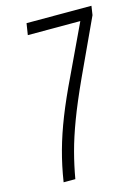

<svg xmlns="http://www.w3.org/2000/svg" viewBox="-109 -762 597 823"><g transform="rotate(-15 190.0 -350.0)"><path d="M69 0Q80 -71 98 -136.5Q116 -202 144 -273Q172 -344 214 -431L317 -649H84L92 -700H380L374 -660L259 -412Q215 -316 188.5 -245.5Q162 -175 146.5 -116.5Q131 -58 121 0Z"/></g></svg>

Font: Georama Condensed Light
Style: Italic
Weight: 300
Width: 3
Italic angle: -9°
Designer: Jean-Baptiste Levee
Foundry: Production Type
Version: Version 1.000